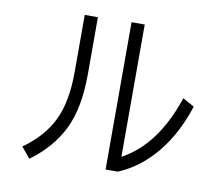

<svg xmlns="http://www.w3.org/2000/svg" viewBox="-85 -876 1170 1005"><g transform="rotate(10 500.0 -373.5)"><path d="M932 -393Q885 -245 799 -140.5Q713 -36 600 11H535V-772H605V-69Q784 -165 871 -427ZM287 -767H357V-466Q357 -285 302 -172Q247 -59 132 25L85 -32Q190 -106 238.5 -205Q287 -304 287 -464Z"/></g></svg>

Font: PlemolJP35 Console
Style: Regular
Weight: 400
Version: v2.0.3; ttfautohint (v1.8.4.7-5d5b-dirty) -l 6 -r 45 -G 200 